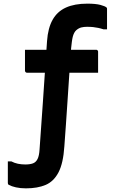

<svg xmlns="http://www.w3.org/2000/svg" viewBox="-20 -783 640 1053"><path d="M117 -510H507Q511 -510 513 -508.5Q515 -507 516.5 -505Q518 -503 518 -499Q518 -487 518 -464.5Q518 -442 518 -419Q518 -396 518 -384H128Q125 -384 122.5 -385.5Q120 -387 118.5 -389.5Q117 -392 117 -395Q117 -407 117 -430Q117 -453 117 -475.5Q117 -498 117 -510ZM119 119Q144 119 160.5 113Q177 107 186 89Q195 71 197 36Q201 -22 205.5 -85Q210 -148 214.5 -212.5Q219 -277 223 -338.5Q227 -400 231 -456Q235 -512 238 -558Q243 -629 268.5 -674.5Q294 -720 341.5 -741.5Q389 -763 459 -763Q505 -763 531 -756Q557 -749 564 -742Q566 -741 566.5 -738.5Q567 -736 567 -734Q567 -727 567 -711.5Q567 -696 567 -678.5Q567 -661 567 -645Q567 -629 567 -622H548Q533 -627 519 -630Q505 -633 490.5 -634.5Q476 -636 457 -636Q440 -636 426 -632.5Q412 -629 399 -618Q392 -612 387 -602.5Q382 -593 379 -581Q376 -569 374 -553Q372 -537 370 -518Q368 -491 365 -446.5Q362 -402 358 -345Q354 -288 350 -224.5Q346 -161 341.5 -99Q337 -37 333 19Q327 112 301 162Q275 212 230.5 231Q186 250 122 250Q92 250 67.5 244.5Q43 239 29 231Q25 229 24 226.5Q23 224 23 220Q23 207 23 184Q23 161 23 137Q23 113 23 102H42Q59 111 78 115Q97 119 119 119Z"/></svg>

Font: RecMonoLinear Nerd Font Mono
Style: Bold
Weight: 700
Monospace: yes
Version: Version 1.085; ttfautohint (v1.8.4.7-5d5b);Nerd Fonts 3.2.1